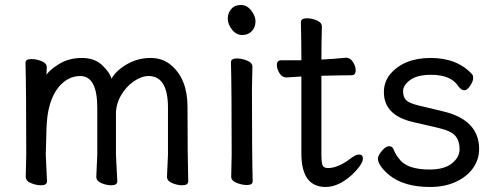

<svg xmlns="http://www.w3.org/2000/svg" viewBox="-20 -724 1988 768"><path d="M709 17.1Q689.9 17.1 668.9 8.5Q647.9 0 647.9 -17.1L651.9 -105V-293Q651.9 -419.9 574.2 -419.9Q546.4 -419.9 515.6 -398.9Q484.9 -377.9 464.4 -343Q443.8 -308.1 443.8 -268.1V-105L449.2 1Q449.2 17.1 424.8 17.1Q405.8 17.1 385.5 8.5Q365.2 0 365.2 -17.1L369.1 -105V-293Q369.1 -419.9 300.8 -419.9Q252 -419.9 214.8 -376Q168.9 -319.8 166 -210L163.1 -105L168 1Q168 17.1 144 17.1Q125 17.1 104 8.5Q83 0 83 -17.1L85 -105Q85 -356 82 -472.2Q82 -488.3 106 -487.8Q125 -487.8 146 -479.5Q167 -471.2 167 -455.1L166 -423.8Q174.8 -441.9 214.8 -467Q254.9 -492.2 306.9 -492.2Q358.9 -492.2 389.4 -462.6Q419.9 -433.1 425.8 -409.2Q445.8 -443.4 489 -467.8Q532.2 -492.2 582 -492.2Q630.9 -492.2 665 -462.9Q730 -407.7 730 -296.9Q730 -105 732.9 1Q732.9 17.1 709 17.1Z M967.8 16.1Q948.7 16.1 926.8 7.6Q904.8 -1 904.8 -17.1L906.7 -105Q906.7 -368.2 903.8 -475.1Q903.8 -490.2 927.7 -490.2Q946.8 -490.2 968.3 -481.7Q989.7 -473.1 989.7 -457L987.8 -368.2Q987.8 -105 990.7 1Q990.7 16.1 967.8 16.1ZM891.1 -649.9Q891.1 -671.9 905 -688Q918.9 -704.1 943.8 -704.1Q967.8 -704.1 984.9 -682.1Q1002 -660.2 1002 -638.2Q1002 -615.2 987.5 -599.6Q973.1 -584 949 -584Q924.8 -584 908 -605.5Q891.1 -627 891.1 -649.9Z M1282.7 23.9Q1185.5 23.9 1185.5 -109.9V-418L1125.5 -414.1Q1108.4 -414.1 1097.9 -431.2Q1087.4 -448.2 1087.4 -463.9Q1087.4 -482.9 1104.5 -482.9H1185.5Q1185.5 -556.2 1183.6 -634.8Q1183.6 -650.9 1207.5 -650.9Q1226.6 -650.9 1247.1 -642.3Q1267.6 -633.8 1267.6 -617.2Q1265.6 -552.2 1265.6 -485.8Q1311.5 -487.8 1363.8 -493.2Q1380.9 -493.2 1391.8 -476.1Q1402.8 -459 1402.8 -442.9Q1402.8 -422.9 1385.7 -422.9Q1337.9 -422.9 1265.6 -420.9V-107.9Q1265.6 -69.8 1271.2 -60.8Q1276.9 -51.8 1292.5 -51.8Q1332.5 -51.8 1384.8 -91.8Q1403.8 -106 1415.5 -106Q1431.6 -106 1431.6 -89.8Q1431.6 -65.9 1384.8 -22Q1332.5 23.9 1282.7 23.9Z M1699.7 23.9Q1595.7 23.9 1536.6 -23.9Q1491.7 -62 1491.7 -89.8Q1491.7 -102.1 1507.6 -120.6Q1523.4 -139.2 1535.6 -139.2Q1548.8 -139.2 1553.7 -127.9Q1560.5 -108.9 1575.7 -89.8Q1606.4 -45.9 1698.2 -45.9Q1757.3 -45.9 1787.8 -70.6Q1818.4 -95.2 1818.4 -127.2Q1818.4 -159.2 1802 -179.7Q1785.6 -200.2 1734.1 -212.2Q1682.6 -224.1 1632.3 -235.8Q1515.1 -262.7 1515.6 -356Q1515.6 -397 1541.5 -428.2Q1596.7 -492.2 1702.6 -492.2Q1808.6 -492.2 1868.7 -426.8Q1872.6 -422.9 1872.6 -410.9Q1872.6 -398.9 1860.6 -380.9Q1848.6 -362.8 1837.4 -362.8Q1825.2 -362.8 1813.5 -378.9Q1783.7 -424.8 1704.6 -424.8Q1648.4 -424.8 1620.4 -403.8Q1592.3 -382.8 1592.3 -359.9Q1592.3 -335.9 1604.5 -323.5Q1616.7 -311 1655.3 -301.8L1751.5 -278.8Q1896.5 -244.6 1896.5 -127.9Q1896.5 -85.9 1872.1 -51.5Q1847.7 -17.1 1803.2 3.4Q1758.8 23.9 1699.7 23.9Z"/></svg>

Font: LXGW WenKai Screen R
Style: Regular
Weight: 400
Designer: Fontworks Inc.
Version: Version 1.235;May 31, 2022